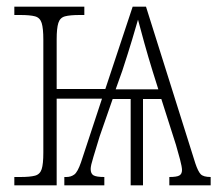

<svg xmlns="http://www.w3.org/2000/svg" viewBox="-20 -556 656 576"><path d="M23 0V-25H41Q70 -25 85 -29Q100 -33 105 -48.5Q110 -64 110 -98V-437Q110 -471 105 -487Q100 -503 85 -507Q70 -511 41 -511H23V-536H233V-511H219Q190 -511 175 -507Q160 -503 155 -487Q150 -471 150 -438V-289H296L378 -536H418L566 -66Q574 -42 582 -33.5Q590 -25 612 -25V0H488V-25Q510 -25 518 -29.5Q526 -34 526 -46Q526 -55 520 -78Q514 -101 508 -121L464 -259H409V0H372V-259H318L279 -147Q268 -110 260 -84.5Q252 -59 252 -49Q252 -35 260.5 -30Q269 -25 293 -25V0H173V-25H179Q193 -25 203 -32.5Q213 -40 223 -69L286 -260H150V0ZM327 -288H455L438 -342Q425 -384 413 -427Q401 -470 394 -497Q388 -476 376.5 -437.5Q365 -399 347 -344Z"/></svg>

Font: Noto Serif Condensed ExtraLight
Style: Regular
Weight: 200
Width: 3
Designer: Monotype Design Team
Foundry: Monotype Imaging Inc.
Version: Version 2.013; ttfautohint (v1.8.4.7-5d5b)